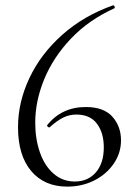

<svg xmlns="http://www.w3.org/2000/svg" viewBox="-20 -681 505 714"><path d="M430 -159Q430 -112 403 -72.5Q376 -33 330.5 -10Q285 13 230 13Q145 13 96 -45Q47 -103 47 -208Q47 -301 89.5 -391Q132 -481 212 -552Q292 -623 400 -661Q404 -662 406 -657Q408 -652 405 -650Q310 -607 244 -537.5Q178 -468 144.5 -386.5Q111 -305 111 -225Q111 -164 128.5 -114Q146 -64 179.5 -35Q213 -6 258 -6Q307 -6 336.5 -40Q366 -74 366 -133Q366 -187 340.5 -221Q315 -255 264 -255Q238 -255 215.5 -244Q193 -233 165 -208L163 -207Q160 -207 157 -210.5Q154 -214 155 -215Q209 -283 299 -283Q366 -283 398 -247Q430 -211 430 -159Z"/></svg>

Font: Cormorant Garamond
Style: Regular
Weight: 400
Designer: Christian Thalmann (Catharsis Fonts)
Version: Version 3.000